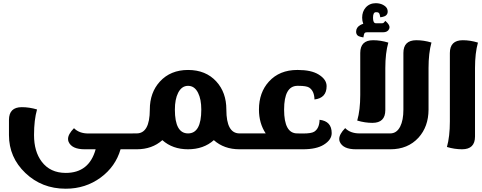

<svg xmlns="http://www.w3.org/2000/svg" viewBox="-20 -919 2965 1182"><path d="M816.4 0H722.2Q691.4 106.4 600.1 173.8Q506.3 242.7 385.7 242.7H383.8Q237.8 242.7 136.2 146Q35.2 49.8 35.2 -87.4V-180.7Q35.2 -259.3 114.3 -259.3Q160.6 -259.3 208 -245.1Q189.5 -180.7 189.5 -88.4V-87.4Q189.5 13.7 236.8 76.2Q289.1 145.5 384.8 145.5Q528.8 145.5 568.8 0H501.5Q422.4 0 402.3 -45.9Q398.9 -54.2 398.9 -63.5Q398.9 -92.8 435.5 -129.9Q467.8 -97.2 523.9 -97.2H816.4Z M1137.7 -97.7Q1219.2 -97.7 1219.2 -244.1Q1219.2 -308.6 1199.2 -347.7Q1177.7 -390.6 1137.7 -390.6Q1098.6 -390.6 1076.7 -347.7Q1056.6 -308.1 1056.6 -244.1Q1056.6 -97.7 1137.7 -97.7ZM1479 -97.7V0H1454.1Q1359.4 0 1296.4 -56.2Q1233.4 0 1137.2 0Q1042.5 0 979.5 -56.2Q916.5 0 821.8 0H796.9V-97.7H820.8Q901.9 -97.7 902.3 -243.7V-244.6Q902.3 -349.1 964.4 -417Q1029.8 -488.3 1137.7 -488.3Q1247.1 -488.3 1312 -417Q1373.5 -349.6 1373.5 -244.6V-243.7Q1373.5 -97.7 1454.6 -97.7Z M1947.3 -181.6Q2022 -172.9 2022 -99.6Q2022 -58.1 1972.7 -27.8Q1927.7 0 1845.2 0H1453.6V-97.7H1615.7Q1574.2 -160.2 1574.2 -244.6Q1574.2 -349.6 1635.7 -417Q1700.7 -488.3 1810.1 -488.3H1814Q1896 -488.3 1941.4 -460.4Q1990.7 -430.2 1990.7 -388.7Q1990.7 -315.4 1916 -306.6Q1915 -358.9 1883.3 -379.9Q1866.2 -390.6 1818.4 -390.6H1810.1Q1729 -389.2 1729 -244.1Q1729 -97.7 1809.6 -97.7L1841.3 -97.2H1845.7Q1897 -97.2 1914.6 -108.4Q1946.3 -128.9 1947.3 -181.6Z M2352.1 -241.2Q2352.1 -162.6 2272.9 -162.6Q2226.6 -162.6 2179.2 -176.8Q2197.8 -241.2 2197.8 -334V-592.8Q2197.8 -671.4 2276.9 -671.4Q2323.2 -671.4 2370.6 -656.7Q2352.1 -592.8 2352.1 -500ZM2543 -671.4Q2588.9 -671.4 2636.2 -657.2Q2618.2 -592.3 2618.2 -500V-243.7Q2617.7 -139.2 2556.2 -71.3Q2490.7 0 2383.3 0H2170.9Q2091.8 0 2071.8 -45.9Q2068.4 -54.2 2068.4 -63.5Q2068.4 -92.8 2105 -130.4Q2136.7 -97.7 2193.4 -97.7H2382.3Q2422.4 -97.7 2443.8 -140.1Q2463.4 -179.2 2463.4 -243.7V-592.8Q2463.4 -671.4 2543 -671.4ZM2375.5 -762.2Q2377.9 -756.8 2377.9 -751.5Q2377.9 -746.1 2375.5 -740.7Q2366.7 -720.2 2337.4 -720.2H2240.2Q2231.4 -720.2 2228.5 -718.3Q2221.7 -714.4 2220.2 -704.6L2218.3 -694.8L2216.8 -688.5L2210.9 -689.9L2201.2 -691.9Q2187 -694.8 2179.7 -702.6Q2172.4 -710.9 2172.4 -724.1Q2172.4 -750.5 2198.7 -765.1Q2207.5 -770 2216.3 -772.5Q2209.5 -790 2209.5 -810.1Q2209.5 -847.7 2231.4 -872.6Q2255.4 -899.4 2293.9 -899.4H2294.4Q2319.8 -898.9 2338.9 -888.7Q2366.7 -874.5 2366.7 -847.7Q2366.7 -834.5 2358.4 -826.2Q2351.1 -818.4 2336.9 -815.4L2327.1 -813.5L2321.3 -812.5L2319.8 -818.4L2317.9 -828.1Q2315.9 -837.9 2308.6 -841.8Q2305.7 -843.8 2296.4 -843.8H2293.9Q2276.4 -843.8 2276.4 -809.6Q2276.4 -775.9 2293.9 -775.9H2332Q2338.4 -775.9 2341.3 -778.3L2348.6 -786.1L2352.5 -790.5L2356.9 -786.1L2364.3 -778.8Q2372.1 -770.5 2375.5 -762.2Z M2829.1 -671.4Q2875.5 -671.4 2922.4 -656.7Q2904.3 -592.8 2904.3 -500V-78.6Q2904.3 0 2824.7 0Q2778.3 0 2731.4 -14.2Q2749.5 -78.6 2749.5 -171.4V-592.8Q2749.5 -671.4 2829.1 -671.4Z"/></svg>

Font: Sukar
Style: black
Weight: 900
Designer: Dario Muhafara - Ghiath Alsory
Foundry: Dario Muhafara - Ghiath Alsory
Version: Version 1.00 March 27, 2016, initial release